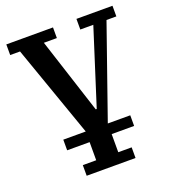

<svg xmlns="http://www.w3.org/2000/svg" viewBox="-132 -618 813 916"><g transform="rotate(-20 274.5 -160.0)"><path d="M151 146H219V54H105V0H219L55 -466H5V-520H242V-466H176L300 -83H305L427 -466H361V-520H544V-466H494L331 0H445V54H331V146H399V200H151Z"/></g></svg>

Font: IBM Plex Serif Medium
Style: Regular
Weight: 500
Designer: Mike Abbink, Paul van der Laan, Pieter van Rosmalen
Foundry: Bold Monday
Version: Version 2.5